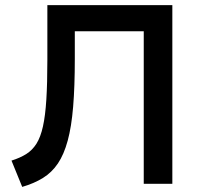

<svg xmlns="http://www.w3.org/2000/svg" viewBox="-20 -720 786 752"><path d="M67 12 25 -91Q58.5 -101.5 82.5 -116.5Q106.5 -131.5 122.8 -157.2Q139 -183 148.2 -224.8Q157.5 -266.5 161.5 -330.2Q165.5 -394 165.5 -486V-700H655V0H543V-597.5H273V-490Q273 -381 266.5 -302.2Q260 -223.5 245.2 -169.2Q230.5 -115 206.8 -79.8Q183 -44.5 148.2 -23Q113.5 -1.5 67 12Z"/></svg>

Font: Geologica Roman
Style: Regular
Weight: 400
Designer: Sindre Bremnes, Frode Helland
Foundry: Monokrom Skriftforlag AS
Version: Version 1.010;gftools[0.9.28]